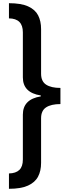

<svg xmlns="http://www.w3.org/2000/svg" viewBox="-20 -813 424 1201"><path d="M36 -793Q112 -793 156 -773Q200 -753 218.5 -717Q237 -681 237 -631V-352Q237 -304 268.5 -283.5Q300 -263 358 -263V-162Q300 -162 268.5 -141.5Q237 -121 237 -73V206Q237 256 218 292Q199 328 155 348Q111 368 36 368V272Q79 271 101 250Q123 229 123 185V-96Q123 -192 235 -210V-216Q123 -233 123 -329V-611Q123 -697 36 -698Z"/></svg>

Font: Noto Sans Kannada SemiBold
Style: Regular
Weight: 600
Designer: Jelle Bosma - Monotype Design Team
Foundry: Monotype Imaging Inc.
Version: Version 2.005; ttfautohint (v1.8.4.7-5d5b)